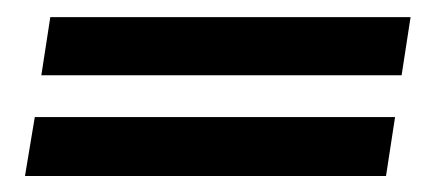

<svg xmlns="http://www.w3.org/2000/svg" viewBox="-20 -330 519 229"><path d="M459 -240.2 469.7 -309.6H40L29.3 -240.2ZM440.4 -120.1 451.2 -190.4H21.5L9.8 -120.1Z"/></svg>

Font: Geo
Style: Oblique
Weight: 500
Italic angle: -11°
Version: Version 001.2